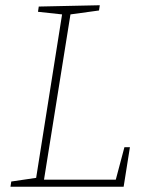

<svg xmlns="http://www.w3.org/2000/svg" viewBox="-20 -713 565 733"><path d="M455 -151H476L452 0H20L23 -20L118 -34L217 -658L125 -668L128 -688L361 -693L358 -673L249 -658L148 -27H422Z"/></svg>

Font: Bitter ExtraLight
Style: Italic
Weight: 200
Italic angle: -9°
Designer: Sol Matas, and Bitter project Authors
Foundry: Sol Matas
Version: Version 2.001